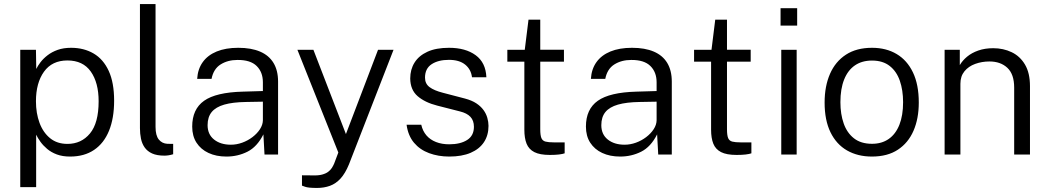

<svg xmlns="http://www.w3.org/2000/svg" viewBox="-20 -763 5176 948"><path d="M80 161V-517H157.5L159 -422.5Q166.5 -438 180.2 -456Q194 -474 215 -490.2Q236 -506.5 264.8 -516.8Q293.5 -527 331 -527Q394 -527 442 -499Q490 -471 516.8 -413Q543.5 -355 543.5 -266Q543.5 -179 518.2 -117.2Q493 -55.5 444.5 -22.8Q396 10 326 10Q288.5 10 260.5 -0.5Q232.5 -11 212.5 -28Q192.5 -45 179.5 -63.2Q166.5 -81.5 158.5 -98V161ZM313 -52.5Q381.5 -52.5 424.2 -104Q467 -155.5 467 -263Q467 -355 428.2 -409.8Q389.5 -464.5 313 -464.5Q237 -464.5 197.2 -409Q157.5 -353.5 157.5 -263Q157.5 -204 175.2 -156.2Q193 -108.5 227.5 -80.5Q262 -52.5 313 -52.5Z M792 5.5Q755 5.5 731.2 -5.2Q707.5 -16 694.2 -35Q681 -54 676 -78.5Q671 -103 671 -130V-743H748V-136.5Q748 -94 764 -74.2Q780 -54.5 806 -53L835 -52.5V-1.5Q824 2 812.5 3.8Q801 5.5 792 5.5Z M1098 10Q1047.5 10 1009.5 -7.8Q971.5 -25.5 950.2 -58.5Q929 -91.5 929 -138Q929 -224 987.8 -265.5Q1046.5 -307 1178 -310.5L1278 -313.5V-356.5Q1278 -407 1247.2 -437.2Q1216.5 -467.5 1152.5 -467Q1104.5 -467 1069.2 -444.8Q1034 -422.5 1024.5 -373.5H953.5Q956.5 -422 981 -456.2Q1005.5 -490.5 1050 -508.8Q1094.5 -527 1156.5 -527Q1220.5 -527 1264.2 -508.2Q1308 -489.5 1330.5 -452.2Q1353 -415 1353 -360V0H1286L1280.5 -99.5Q1249.5 -38 1201.8 -14Q1154 10 1098 10ZM1120 -48.5Q1148 -48.5 1175.8 -58.5Q1203.5 -68.5 1226.5 -86Q1249.5 -103.5 1263.5 -125Q1277.5 -146.5 1278 -169V-261L1194.5 -259.5Q1129 -258.5 1087.2 -246.5Q1045.5 -234.5 1025.2 -209.8Q1005 -185 1005 -145Q1005 -99.5 1037 -74Q1069 -48.5 1120 -48.5Z M1545.5 165Q1502 165 1486.5 159.2Q1471 153.5 1471 153.5V102.5L1524 103Q1551.5 104 1570.2 99Q1589 94 1600.5 85.2Q1612 76.5 1618.8 65.8Q1625.5 55 1630 44.5L1650.5 -10L1448.5 -517H1527.5L1688 -101L1846.5 -517H1923L1703 48.5Q1684.5 93.5 1661.2 118.8Q1638 144 1609 154.5Q1580 165 1545.5 165Z M2198 10Q2144 10 2098.8 -6.8Q2053.5 -23.5 2024.2 -58.2Q1995 -93 1987.5 -147H2060Q2067 -116 2085.5 -94.5Q2104 -73 2132.8 -61.8Q2161.5 -50.5 2198 -50.5Q2253 -50.5 2286.5 -71.8Q2320 -93 2320 -137Q2320 -167.5 2302.8 -186Q2285.5 -204.5 2250.5 -213L2139 -241.5Q2078 -257 2042 -288.2Q2006 -319.5 2005.5 -375.5Q2005.5 -420 2026.8 -454Q2048 -488 2090.5 -507.5Q2133 -527 2197 -527Q2278.5 -527 2328.5 -490.5Q2378.5 -454 2381.5 -381.5H2310.5Q2305.5 -421 2276.5 -444.2Q2247.5 -467.5 2196.5 -467.5Q2144 -467.5 2111.2 -446Q2078.5 -424.5 2078.5 -379.5Q2078.5 -349.5 2101 -332.8Q2123.5 -316 2166.5 -305L2275.5 -276.5Q2309.5 -267.5 2331.8 -252.8Q2354 -238 2367.2 -219.8Q2380.5 -201.5 2386.2 -181Q2392 -160.5 2392 -141.5Q2392 -95 2369.5 -61Q2347 -27 2303.8 -8.5Q2260.5 10 2198 10Z M2764.5 -458.5H2647.5V-125Q2647.5 -95 2653.2 -81.2Q2659 -67.5 2673.8 -63.8Q2688.5 -60 2715 -60H2768V-6Q2758.5 -2.5 2739.8 -0.2Q2721 2 2695 2Q2645.5 2 2618.2 -12Q2591 -26 2580 -53.5Q2569 -81 2569 -122.5V-458.5H2485V-517H2571L2589.5 -666H2647.5V-517.5H2764.5Z M3042 10Q2991.5 10 2953.5 -7.8Q2915.5 -25.5 2894.2 -58.5Q2873 -91.5 2873 -138Q2873 -224 2931.8 -265.5Q2990.5 -307 3122 -310.5L3222 -313.5V-356.5Q3222 -407 3191.2 -437.2Q3160.5 -467.5 3096.5 -467Q3048.5 -467 3013.2 -444.8Q2978 -422.5 2968.5 -373.5H2897.5Q2900.5 -422 2925 -456.2Q2949.5 -490.5 2994 -508.8Q3038.5 -527 3100.5 -527Q3164.5 -527 3208.2 -508.2Q3252 -489.5 3274.5 -452.2Q3297 -415 3297 -360V0H3230L3224.5 -99.5Q3193.5 -38 3145.8 -14Q3098 10 3042 10ZM3064 -48.5Q3092 -48.5 3119.8 -58.5Q3147.5 -68.5 3170.5 -86Q3193.5 -103.5 3207.5 -125Q3221.5 -146.5 3222 -169V-261L3138.5 -259.5Q3073 -258.5 3031.2 -246.5Q2989.5 -234.5 2969.2 -209.8Q2949 -185 2949 -145Q2949 -99.5 2981 -74Q3013 -48.5 3064 -48.5Z M3686.5 -458.5H3569.5V-125Q3569.5 -95 3575.2 -81.2Q3581 -67.5 3595.8 -63.8Q3610.5 -60 3637 -60H3690V-6Q3680.5 -2.5 3661.8 -0.2Q3643 2 3617 2Q3567.5 2 3540.2 -12Q3513 -26 3502 -53.5Q3491 -81 3491 -122.5V-458.5H3407V-517H3493L3511.5 -666H3569.5V-517.5H3686.5Z M3913.5 -517V0H3837.5V-517ZM3916 -722.5V-636.5H3834V-722.5Z M4285 10Q4215 10 4162.2 -20.2Q4109.5 -50.5 4080.5 -110Q4051.5 -169.5 4051.5 -256.5Q4051.5 -337.5 4078.2 -398.5Q4105 -459.5 4157 -493.2Q4209 -527 4285.5 -527Q4355.5 -527 4407.2 -496.2Q4459 -465.5 4487.8 -405.2Q4516.5 -345 4516.5 -256.5Q4516.5 -177.5 4490.5 -117.5Q4464.5 -57.5 4413.2 -23.8Q4362 10 4285 10ZM4285.5 -53Q4334 -53 4368.2 -77Q4402.5 -101 4420.8 -147Q4439 -193 4439 -258.5Q4439 -317.5 4423 -364Q4407 -410.5 4373 -437.2Q4339 -464 4285.5 -464Q4236 -464 4201.2 -440.2Q4166.5 -416.5 4148 -370.5Q4129.5 -324.5 4129.5 -258.5Q4129.5 -199.5 4145.8 -153.2Q4162 -107 4196.5 -80Q4231 -53 4285.5 -53Z M4644 0V-517H4719V-441.5Q4732 -464 4754.8 -483Q4777.5 -502 4810.2 -513.5Q4843 -525 4884 -525Q4934 -525 4975.2 -505.2Q5016.5 -485.5 5041 -444Q5065.5 -402.5 5065.5 -337.5V0H4987.5V-330.5Q4987.5 -396.5 4954 -428Q4920.5 -459.5 4865.5 -459.5Q4828 -459.5 4795 -447.5Q4762 -435.5 4742 -411Q4722 -386.5 4722 -349.5V0Z"/></svg>

Font: Public Sans Thin Light
Style: Regular
Weight: 300
Version: Version 1.007